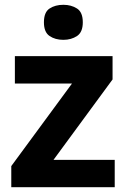

<svg xmlns="http://www.w3.org/2000/svg" viewBox="-20 -780 528 800"><path d="M458 0H27V-88L280 -432H42V-546H449V-449L203 -114H458ZM244 -760Q277 -760 301 -744.5Q325 -729 325 -687Q325 -646 301 -630Q277 -614 244 -614Q210 -614 186.5 -630Q163 -646 163 -687Q163 -729 186.5 -744.5Q210 -760 244 -760Z"/></svg>

Font: Noto Sans Gurmukhi UI
Style: Bold
Weight: 700
Designer: Jelle Bosma - Monotype Design Team
Foundry: Monotype Imaging Inc.
Version: Version 2.004; ttfautohint (v1.8.4.7-5d5b)